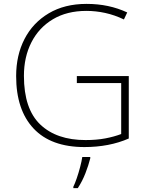

<svg xmlns="http://www.w3.org/2000/svg" viewBox="-20 -746 762 987"><path d="M375 -355H642V-34Q592 -12 534.5 -1Q477 10 414 10Q242 10 152.5 -85.5Q63 -181 63 -355Q63 -462 106 -545.5Q149 -629 230.5 -677.5Q312 -726 425 -726Q483 -726 535 -715Q587 -704 634 -682L617 -646Q569 -669 520.5 -679.5Q472 -690 424 -690Q324 -690 252 -647Q180 -604 141.5 -528.5Q103 -453 103 -356Q103 -186 187 -106Q271 -26 420 -26Q476 -26 521 -34.5Q566 -43 603 -57V-319H375ZM444 68Q435 104 419 145Q403 186 380 221H357V214Q365 198 374.5 170.5Q384 143 392 112.5Q400 82 403 61H444Z"/></svg>

Font: Noto Sans Arabic UI XLt
Style: Regular
Weight: 200
Designer: Monotype Design Team, Nadine Chahine and Nizar Qandah
Foundry: Monotype Imaging Inc.
Version: Version 2.010; ttfautohint (v1.8.4.7-5d5b)